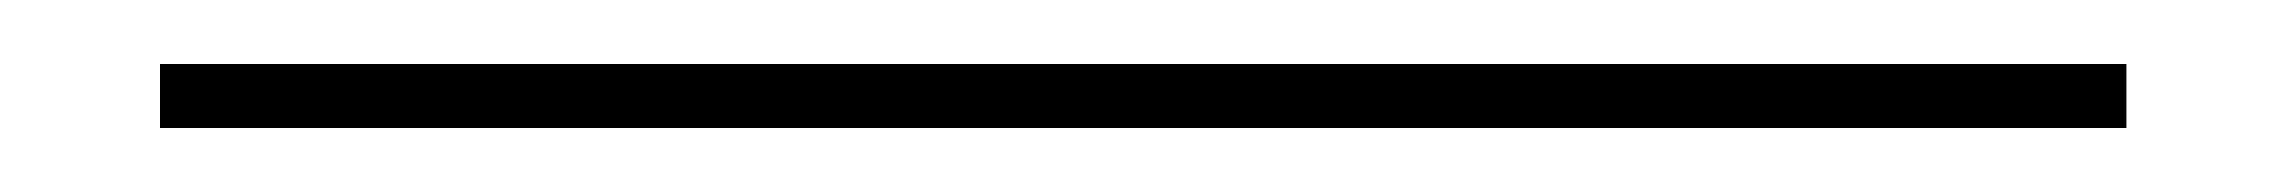

<svg xmlns="http://www.w3.org/2000/svg" viewBox="-20 20 714 60"><path d="M30 60V40H644.5V60Z"/></svg>

Font: Big Shoulders Thin ExtraBold
Style: Regular
Weight: 800
Version: Version 2.002